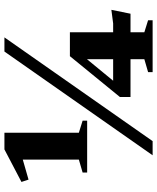

<svg xmlns="http://www.w3.org/2000/svg" viewBox="59 -769 710 868"><g transform="rotate(-90 414.0 -335.0)"><path d="M126.5 -333.5V-587L36 -561L25.5 -593L172.5 -670H248V-333.5L302.5 -316.5V-296H68V-316.5ZM146 0 615 -670H679L210 0ZM594 -374H702V-178.5H742L803.5 -186.5L786 -100H702V-37.5L756.5 -20.5V0H522V-20.5L580.5 -37.5V-100H409.5V-148ZM580.5 -178.5V-297L483 -178.5Z"/></g></svg>

Font: Newsreader Text ExtraBold
Style: Regular
Weight: 800
Designer: Hugues Gentile
Foundry: Production Type
Version: Version 1.001